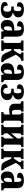

<svg xmlns="http://www.w3.org/2000/svg" viewBox="1997 -2583 596 4630"><g transform="rotate(90 2295.0 -268.0)"><path d="M198 10Q112 10 69.5 -16.5Q27 -43 27 -85Q27 -116 49.5 -136Q72 -156 114 -156Q117 -94 140.5 -71.5Q164 -49 197 -49Q226 -49 244.5 -72.5Q263 -96 263 -151Q263 -198 245 -220Q227 -242 193 -242H138V-301H193Q225 -301 237 -326.5Q249 -352 249 -400Q249 -438 237 -462.5Q225 -487 196 -487Q162 -487 149 -457.5Q136 -428 136 -377Q78 -377 55 -394.5Q32 -412 32 -441Q32 -485 77 -515.5Q122 -546 205 -546Q298 -546 348 -512Q398 -478 398 -412Q398 -362 367.5 -330.5Q337 -299 285 -282V-277Q342 -268 378 -234.5Q414 -201 414 -145Q414 -78 362 -34Q310 10 198 10Z M597 10Q538 10 499.5 -28Q461 -66 461 -144Q461 -230 509.5 -269Q558 -308 648 -312L715 -315V-374Q715 -432 703.5 -459.5Q692 -487 665 -487Q612 -487 612 -381Q551 -381 521.5 -397Q492 -413 492 -449Q492 -482 517 -503.5Q542 -525 584.5 -535.5Q627 -546 678 -546Q771 -546 817.5 -508.5Q864 -471 864 -379V-107Q864 -77 876.5 -65Q889 -53 908 -53H919V0H744L727 -67H721Q699 -25 671 -7.5Q643 10 597 10ZM659 -62Q684 -62 699.5 -92.5Q715 -123 715 -180V-261L688 -259Q646 -255 630 -228.5Q614 -202 614 -149Q614 -108 625 -85Q636 -62 659 -62Z M955 0V-53H971Q990 -53 1002.5 -65Q1015 -77 1015 -107V-429Q1015 -458 1002.5 -470.5Q990 -483 971 -483H955V-536H1206V-483H1201Q1185 -483 1174.5 -470.5Q1164 -458 1164 -429V-304H1196L1263 -406Q1274 -423 1278 -435Q1282 -447 1282 -456Q1282 -484 1244 -484V-536H1448V-484Q1422 -484 1394 -466Q1366 -448 1334 -403L1299 -354L1406 -134Q1428 -88 1443 -70.5Q1458 -53 1475 -53H1478V0H1445Q1389 0 1355.5 -8.5Q1322 -17 1300.5 -40Q1279 -63 1259 -106L1196 -245H1164V-107Q1164 -77 1174.5 -65Q1185 -53 1201 -53H1206V0Z M1641 10Q1582 10 1543.5 -28Q1505 -66 1505 -144Q1505 -230 1553.5 -269Q1602 -308 1692 -312L1759 -315V-374Q1759 -432 1747.5 -459.5Q1736 -487 1709 -487Q1656 -487 1656 -381Q1595 -381 1565.5 -397Q1536 -413 1536 -449Q1536 -482 1561 -503.5Q1586 -525 1628.5 -535.5Q1671 -546 1722 -546Q1815 -546 1861.5 -508.5Q1908 -471 1908 -379V-107Q1908 -77 1920.5 -65Q1933 -53 1952 -53H1963V0H1788L1771 -67H1765Q1743 -25 1715 -7.5Q1687 10 1641 10ZM1703 -62Q1728 -62 1743.5 -92.5Q1759 -123 1759 -180V-261L1732 -259Q1690 -255 1674 -228.5Q1658 -202 1658 -149Q1658 -108 1669 -85Q1680 -62 1703 -62Z M2179 10Q2093 10 2050.5 -16.5Q2008 -43 2008 -85Q2008 -116 2030.5 -136Q2053 -156 2095 -156Q2098 -94 2121.5 -71.5Q2145 -49 2178 -49Q2207 -49 2225.5 -72.5Q2244 -96 2244 -151Q2244 -198 2226 -220Q2208 -242 2174 -242H2119V-301H2174Q2206 -301 2218 -326.5Q2230 -352 2230 -400Q2230 -438 2218 -462.5Q2206 -487 2177 -487Q2143 -487 2130 -457.5Q2117 -428 2117 -377Q2059 -377 2036 -394.5Q2013 -412 2013 -441Q2013 -485 2058 -515.5Q2103 -546 2186 -546Q2279 -546 2329 -512Q2379 -478 2379 -412Q2379 -362 2348.5 -330.5Q2318 -299 2266 -282V-277Q2323 -268 2359 -234.5Q2395 -201 2395 -145Q2395 -78 2343 -34Q2291 10 2179 10Z M2682 0V-53H2698Q2717 -53 2729.5 -65Q2742 -77 2742 -107V-208Q2721 -200 2695 -195Q2669 -190 2640 -190Q2565 -190 2523 -222Q2481 -254 2481 -326V-429Q2481 -458 2468.5 -470.5Q2456 -483 2437 -483H2421V-536H2672V-483H2667Q2651 -483 2640.5 -470.5Q2630 -458 2630 -429V-338Q2630 -298 2644.5 -278Q2659 -258 2698 -258Q2707 -258 2719 -259.5Q2731 -261 2742 -265V-429Q2742 -458 2731.5 -470.5Q2721 -483 2705 -483H2700V-536H2950V-483H2934Q2915 -483 2902.5 -470.5Q2890 -458 2890 -429V-107Q2890 -77 2902.5 -65Q2915 -53 2934 -53H2950V0Z M2987 0V-53H3003Q3022 -53 3034.5 -65Q3047 -77 3047 -107V-429Q3047 -458 3034.5 -470.5Q3022 -483 3003 -483H2987V-536H3238V-483H3233Q3217 -483 3206.5 -470.5Q3196 -458 3196 -429V-241L3319 -387V-429Q3319 -458 3308.5 -470.5Q3298 -483 3282 -483H3277V-536H3527V-483H3512Q3493 -483 3480 -470.5Q3467 -458 3467 -429V-107Q3467 -77 3480 -65Q3493 -53 3512 -53H3527V0H3277V-53H3282Q3298 -53 3308.5 -65Q3319 -77 3319 -107V-301L3196 -155V-107Q3196 -77 3206.5 -65Q3217 -53 3233 -53H3238V0Z M3564 0V-53H3580Q3599 -53 3611.5 -65Q3624 -77 3624 -107V-429Q3624 -458 3611.5 -470.5Q3599 -483 3580 -483H3564V-536H3815V-483H3810Q3794 -483 3783.5 -470.5Q3773 -458 3773 -429V-304H3805L3872 -406Q3883 -423 3887 -435Q3891 -447 3891 -456Q3891 -484 3853 -484V-536H4057V-484Q4031 -484 4003 -466Q3975 -448 3943 -403L3908 -354L4015 -134Q4037 -88 4052 -70.5Q4067 -53 4084 -53H4087V0H4054Q3998 0 3964.5 -8.5Q3931 -17 3909.5 -40Q3888 -63 3868 -106L3805 -245H3773V-107Q3773 -77 3783.5 -65Q3794 -53 3810 -53H3815V0Z M4250 10Q4191 10 4152.5 -28Q4114 -66 4114 -144Q4114 -230 4162.5 -269Q4211 -308 4301 -312L4368 -315V-374Q4368 -432 4356.5 -459.5Q4345 -487 4318 -487Q4265 -487 4265 -381Q4204 -381 4174.5 -397Q4145 -413 4145 -449Q4145 -482 4170 -503.5Q4195 -525 4237.5 -535.5Q4280 -546 4331 -546Q4424 -546 4470.5 -508.5Q4517 -471 4517 -379V-107Q4517 -77 4529.5 -65Q4542 -53 4561 -53H4572V0H4397L4380 -67H4374Q4352 -25 4324 -7.5Q4296 10 4250 10ZM4312 -62Q4337 -62 4352.5 -92.5Q4368 -123 4368 -180V-261L4341 -259Q4299 -255 4283 -228.5Q4267 -202 4267 -149Q4267 -108 4278 -85Q4289 -62 4312 -62Z"/></g></svg>

Font: Noto Serif ExtraCondensed ExtraBold
Style: Regular
Weight: 800
Width: 2
Designer: Monotype Design Team
Foundry: Monotype Imaging Inc.
Version: Version 2.013; ttfautohint (v1.8.4.7-5d5b)